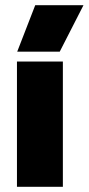

<svg xmlns="http://www.w3.org/2000/svg" viewBox="-20 -716 340 736"><path d="M115 -696H300L209 -518H46ZM45 -480H221V0H45Z"/></svg>

Font: Prompt
Style: Bold
Weight: 700
Designer: Katatrad Team
Foundry: CadsonDemak
Version: Version 1.000